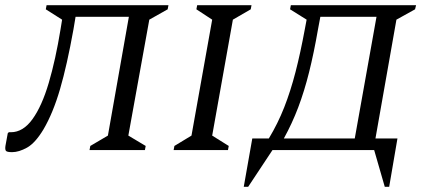

<svg xmlns="http://www.w3.org/2000/svg" viewBox="-27 -580 1638 742"><path d="M319 0 322 -16 390 -56 471 -515H265L257 -467Q232 -328 205 -235.5Q178 -143 141 -80Q109 -27 77.5 -9.5Q46 8 20 8Q0 8 -4 3Q-8 -2 -6 -16L3 -65L7 -69H15Q62 -69 98.5 -119.5Q135 -170 161.5 -260Q188 -350 207 -467L213 -504L150 -544L153 -560H624L621 -544L550 -504L469 -56L536 -16L533 0Z M644 0 647 -16 713 -56 793 -504 732 -544 735 -560H945L942 -544L873 -504L793 -56L857 -16L854 0Z M1026 0 932 142H915L948 -45H1012Q1047 -103 1071.5 -165.5Q1096 -228 1115 -301.5Q1134 -375 1151 -467L1158 -504L1094 -544L1097 -560H1581L1577 -544L1505 -504L1424 -45H1509L1477 142H1460L1419 0ZM1202 -467Q1186 -375 1167.5 -301Q1149 -227 1125.5 -165Q1102 -103 1070 -45H1344L1428 -515H1211Z"/></svg>

Font: Spectral SC
Style: Italic
Weight: 400
Italic angle: -10°
Designer: Jean-Baptiste Levee
Foundry: Production Type
Version: Version 2.001